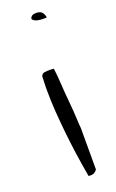

<svg xmlns="http://www.w3.org/2000/svg" viewBox="-114 -492 365 606"><g transform="rotate(-20 68.5 -188.5)"><path d="M43.5 -263.3V-255.4Q43.5 -249.1 43 -242.4Q42.5 -235.7 42.5 -229.4V-220.7Q42.5 -182.1 45.1 -145.8Q47.8 -109.5 51.5 -73.3Q55.3 -37 60.6 0.8Q66 38.7 73.5 81.3Q73.5 81.3 76.1 81.6Q78.8 82 79.9 82Q87.4 82 92.2 79.7Q97 77.3 102.4 70.2V56Q102.4 47.4 102.4 35.9Q102.4 24.5 102.4 14.2V-17.3Q102.4 -29.1 102.4 -39.8Q102.4 -50.4 102.4 -59.1V-70.1Q101.3 -77.2 100.7 -93.4Q100.2 -109.5 98.6 -129.6Q97 -149.7 94.9 -172.2Q92.7 -194.7 91.7 -214.8Q90.6 -234.9 89 -251.1Q87.4 -267.2 86.3 -274.3Q85.2 -274.3 79.4 -274.7Q73.5 -275.1 73.5 -275.1Q62.8 -275.1 54.8 -273.9Q46.7 -272.7 43.5 -263.3ZM73.5 -447.8Q74.5 -442.2 80.4 -439.1Q86.3 -435.9 93.3 -434.8Q100.2 -433.6 107.2 -433.6Q114.1 -433.6 120.5 -433.6Q120.5 -441.5 114.7 -450.1Q108.8 -458.8 93.8 -458.8Q85.2 -458.8 81 -456.4Q76.7 -454.1 73.5 -447.8Z"/></g></svg>

Font: The Girl Next Door
Style: Regular
Weight: 400
Designer: Kimberly Geswein
Foundry: Kimberly Geswein
Version: Version 1.002 2010